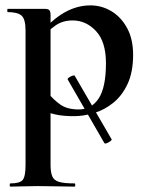

<svg xmlns="http://www.w3.org/2000/svg" viewBox="-20 -419 546 714"><path d="M232 -123Q230 -126 236 -130.5Q242 -135 249.5 -137.5Q257 -140 258 -137L395 99Q397 101 390.5 106Q384 111 377 113.5Q370 116 368 113ZM19 275Q16 275 16 269Q16 263 19 263Q54 263 64.5 250Q75 237 75 194V-305Q75 -349 59.5 -361.5Q44 -374 9 -374Q7 -374 7 -380Q7 -386 9 -386Q24 -386 49 -386Q74 -386 100.5 -386Q127 -386 146 -386Q160 -386 164 -380.5Q168 -375 168 -363V194Q168 222 174.5 237Q181 252 200 257.5Q219 263 257 263Q260 263 260 269Q260 275 257 275Q229 275 194 274Q159 273 120 273Q92 273 65.5 274Q39 275 19 275ZM254 13Q215 13 187.5 7Q160 1 122 -12L157 -75Q179 -48 204.5 -30Q230 -12 273 -12Q320 -12 347 -53Q374 -94 374 -184Q374 -264 337 -303.5Q300 -343 250 -343Q213 -343 186 -324Q159 -305 133 -276L123 -288Q174 -347 220.5 -373Q267 -399 316 -399Q358 -399 394 -377.5Q430 -356 452.5 -315Q475 -274 475 -215Q475 -151 454.5 -107Q434 -63 401 -36.5Q368 -10 329.5 1.5Q291 13 254 13Z"/></svg>

Font: Cormorant Infant Light
Style: Regular
Weight: 300
Designer: Christian Thalmann (Catharsis Fonts)
Foundry: Catharsis Fonts
Version: Version 4.001